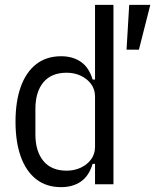

<svg xmlns="http://www.w3.org/2000/svg" viewBox="-20 -760 640 792"><path d="M372 0V-84H362Q347 -34 313.5 -11Q280 12 232 12Q171 12 129 -21Q87 -54 65.5 -114.5Q44 -175 44 -258Q44 -341 65.5 -401.5Q87 -462 129 -495Q171 -528 232 -528Q280 -528 313.5 -505Q347 -482 362 -432H372V-740H448V0ZM255 -56Q287 -56 313.5 -68.5Q340 -81 356 -103Q372 -125 372 -154V-362Q372 -391 356 -413Q340 -435 313.5 -447.5Q287 -460 255 -460Q192 -460 159 -420.5Q126 -381 126 -310V-206Q126 -136 159 -96Q192 -56 255 -56ZM600 -740 553 -555H502L513 -740Z"/></svg>

Font: IBM Plex Sans Condensed
Style: Regular
Weight: 400
Width: 3
Designer: Mike Abbink, Paul van der Laan, Pieter van Rosmalen
Foundry: Bold Monday
Version: Version 3.201